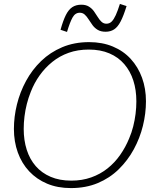

<svg xmlns="http://www.w3.org/2000/svg" viewBox="-20 -943 796 980"><path d="M342 17Q274 17 220.5 -5.5Q167 -28 129 -68.5Q91 -109 71 -164.5Q51 -220 51 -285Q51 -347 66.5 -410Q82 -473 113 -530Q144 -587 190 -631.5Q236 -676 297.5 -702Q359 -728 435 -728Q502 -728 556 -705.5Q610 -683 647.5 -642Q685 -601 705 -546Q725 -491 725 -426Q725 -364 709.5 -301Q694 -238 663 -181Q632 -124 586 -79Q540 -34 479 -8.5Q418 17 342 17ZM433 -690Q377 -690 330.5 -673.5Q284 -657 247 -627Q210 -597 182.5 -558.5Q155 -520 137 -474Q125 -444 117 -412.5Q109 -381 105 -348.5Q101 -316 101 -285Q101 -227 116.5 -178.5Q132 -130 162.5 -95Q193 -60 238.5 -40.5Q284 -21 344 -21Q399 -21 445.5 -37.5Q492 -54 529 -83.5Q566 -113 593.5 -152.5Q621 -192 639 -236Q652 -266 660 -298Q668 -330 672 -362Q676 -394 676 -426Q676 -484 660.5 -532Q645 -580 614.5 -615.5Q584 -651 538.5 -670.5Q493 -690 433 -690ZM519 -781Q495 -781 479 -790.5Q463 -800 452 -815Q441 -830 432 -844.5Q423 -859 412.5 -868.5Q402 -878 387 -878Q364 -878 350.5 -854Q337 -830 322 -780L289 -791Q302 -838 316 -866Q330 -894 349 -906.5Q368 -919 395 -919Q418 -919 433.5 -909.5Q449 -900 459.5 -885.5Q470 -871 479 -856Q488 -841 498.5 -831.5Q509 -822 523 -822Q539 -822 550 -833Q561 -844 571 -866Q581 -888 592 -923L626 -912Q611 -863 596 -834Q581 -805 562.5 -793Q544 -781 519 -781Z"/></svg>

Font: Roboto Serif Thin
Style: Italic
Weight: 250
Italic angle: -10°
Version: Version 1.007